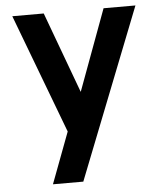

<svg xmlns="http://www.w3.org/2000/svg" viewBox="-54 -568 743 876"><g transform="rotate(-5 317.0 -130.0)"><path d="M292 260H153L241 26L35 -520H179L316 -149L453 -520H599Z"/></g></svg>

Font: SUIT ExtraBold
Style: Regular
Weight: 800
Designer: Sunn Youn; Korean Glyphs from Source Han Sans (Sandoll Communications; Soo-young Jang, Joo-yeon Kang)
Foundry: Sunn
Version: Version 1.008